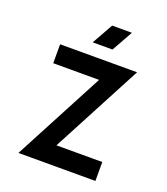

<svg xmlns="http://www.w3.org/2000/svg" viewBox="-127 -768 748 858"><g transform="rotate(20 247.5 -339.0)"><path d="M435 -520H69V-430H287L60 0H426V-90H208ZM203 -578H297L353 -678H259Z"/></g></svg>

Font: Grotesk 02 Mince
Style: Bold
Weight: 400
Designer: Frank Adebiaye, contributions by Jérémy Landes, Ariel Martín Pérez
Foundry: Velvetyne Type Foundry
Version: Version 3.000;Glyphs 3.1.2 (3150)